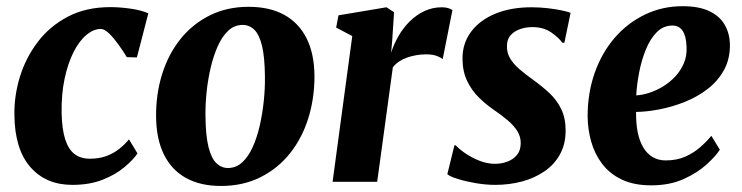

<svg xmlns="http://www.w3.org/2000/svg" viewBox="-20 -587 2397 620"><path d="M213.5 10Q128 10 77.8 -47.8Q27.5 -105.5 26.5 -216Q25.5 -277.5 44.2 -338.8Q63 -400 101.5 -451Q140 -502 198.8 -533Q257.5 -564 336.5 -564Q366 -564 400.5 -559.2Q435 -554.5 459 -544L422 -401.5L389.5 -402.5Q378 -421.5 363 -442.5Q348 -463.5 332.8 -478.5Q317.5 -493.5 305.5 -493.5Q282 -493.5 258.8 -474Q235.5 -454.5 217.2 -418.2Q199 -382 188.5 -332.2Q178 -282.5 179 -222.5Q180 -170 190.5 -137.2Q201 -104.5 220.8 -89.5Q240.5 -74.5 270 -74.5Q300.5 -74.5 323.8 -83.2Q347 -92 364.8 -106Q382.5 -120 396.5 -137L424 -91.5Q410.5 -71.5 382.2 -47.5Q354 -23.5 311.8 -6.8Q269.5 10 213.5 10Z M782.5 -565Q851 -565 898 -539Q945 -513 970 -463.2Q995 -413.5 995.5 -341Q995.5 -269 975.5 -205Q955.5 -141 916.5 -92Q877.5 -43 821.2 -14.8Q765 13.5 693.5 13.5Q627 13.5 580.2 -12.5Q533.5 -38.5 509 -88.8Q484.5 -139 484 -211Q483.5 -283.5 503.5 -347.5Q523.5 -411.5 562.2 -460.2Q601 -509 656.8 -537Q712.5 -565 782.5 -565ZM763.5 -506.5Q737 -506.5 717.2 -488Q697.5 -469.5 683.5 -438.5Q669.5 -407.5 660.5 -369.2Q651.5 -331 647.2 -290.5Q643 -250 643.5 -213.5Q644 -149.5 653.2 -112.5Q662.5 -75.5 678.8 -60Q695 -44.5 716 -44.5Q742.5 -44.5 762.2 -62.8Q782 -81 796 -112Q810 -143 818.8 -181.5Q827.5 -220 831.8 -260.8Q836 -301.5 835.5 -338.5Q835 -403 826 -439.5Q817 -476 801 -491.2Q785 -506.5 763.5 -506.5Z M1054 0 1117.5 -470.5 1065.5 -498 1073 -537.5 1228 -563.5 1252.5 -547.5 1246.5 -456.5 1243 -416.5Q1251.5 -444 1266.8 -470.5Q1282 -497 1303.2 -518Q1324.5 -539 1350.5 -551.2Q1376.5 -563.5 1407 -563.5Q1419.5 -563.5 1428.2 -560.5Q1437 -557.5 1441 -554.5L1409.5 -396Q1406 -400 1392 -405.8Q1378 -411.5 1356 -411.5Q1340 -411.5 1324.2 -408.8Q1308.5 -406 1294.2 -401Q1280 -396 1268.2 -388Q1256.5 -380 1248.5 -369.5L1198 0Z M1802.5 -449H1795.5Q1786 -464 1760.8 -481.8Q1735.5 -499.5 1699.5 -499.5Q1677.5 -499.5 1658.8 -492.8Q1640 -486 1628.5 -472.8Q1617 -459.5 1617 -438.5Q1616.5 -417 1626.8 -399.2Q1637 -381.5 1656.8 -364.2Q1676.5 -347 1704 -327.5Q1731.5 -307.5 1754.8 -285.8Q1778 -264 1792.2 -235Q1806.5 -206 1806.5 -165.5Q1806.5 -121.5 1788.2 -88.5Q1770 -55.5 1738.2 -33.8Q1706.5 -12 1665.8 -1Q1625 10 1579 10Q1549 10 1516.8 4.5Q1484.5 -1 1459.2 -8.8Q1434 -16.5 1424.5 -24.5L1447.5 -118H1451.5Q1461.5 -106.5 1481.8 -92.5Q1502 -78.5 1527.5 -68.2Q1553 -58 1579 -58Q1598.5 -58 1617.5 -64.8Q1636.5 -71.5 1649 -86.2Q1661.5 -101 1661.5 -125Q1661.5 -146.5 1650 -164.5Q1638.5 -182.5 1618.2 -199.5Q1598 -216.5 1571.5 -234.5Q1548.5 -250.5 1526 -272.5Q1503.5 -294.5 1488.5 -325.5Q1473.5 -356.5 1473.5 -398.5Q1473.5 -448 1501.8 -485.2Q1530 -522.5 1580 -543Q1630 -563.5 1696.5 -563.5Q1722.5 -563.5 1748.8 -560.5Q1775 -557.5 1794.8 -553.2Q1814.5 -549 1822.5 -545.5Z M2304.5 -103.5Q2291 -82.5 2261.2 -55.5Q2231.5 -28.5 2186.8 -8.5Q2142 11.5 2083 11.5Q2026.5 11.5 1987.2 -7.5Q1948 -26.5 1924 -58.5Q1900 -90.5 1889 -130Q1878 -169.5 1877.5 -211Q1877.5 -287 1900.5 -352Q1923.5 -417 1965 -465Q2006.5 -513 2062.8 -540Q2119 -567 2184 -567Q2237 -567 2270.5 -551Q2304 -535 2320 -507.2Q2336 -479.5 2337 -445.5Q2338 -397.5 2318.2 -361.5Q2298.5 -325.5 2265.5 -300Q2232.5 -274.5 2192 -258.2Q2151.5 -242 2110.2 -234Q2069 -226 2034 -225.5Q2033.5 -189 2039.2 -160.2Q2045 -131.5 2057 -111.2Q2069 -91 2087.2 -80Q2105.5 -69 2129.5 -69Q2165.5 -69 2193 -81.2Q2220.5 -93.5 2241.2 -111.8Q2262 -130 2277 -148.5ZM2151.5 -504.5Q2122 -504.5 2100.8 -483Q2079.5 -461.5 2065.5 -427Q2051.5 -392.5 2044 -353.5Q2036.5 -314.5 2034.5 -279Q2054 -280 2076.5 -287.2Q2099 -294.5 2120.5 -307.5Q2142 -320.5 2159.8 -339.2Q2177.5 -358 2188 -382Q2198.5 -406 2197 -435.5Q2196 -470 2184.5 -487.2Q2173 -504.5 2151.5 -504.5Z"/></svg>

Font: Merriweather 28pt ExtraBold
Style: Italic
Weight: 800
Italic angle: -7.8°
Version: Version 2.101